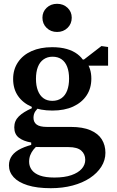

<svg xmlns="http://www.w3.org/2000/svg" viewBox="-20 -756 613 1009"><path d="M247 233Q174 233 125 217.5Q76 202 51.5 175Q27 148 27 113Q27 84 43 62Q59 40 91.5 24.5Q124 9 174 -2L182 5Q167 16 156 30Q145 44 139 59.5Q133 75 133 94Q133 118 147 137Q161 156 190 166.5Q219 177 266 177Q319 177 355 164.5Q391 152 409.5 131Q428 110 428 84Q428 54 407 35.5Q386 17 340 17H211Q192 17 175.5 16.5Q159 16 144 14V-7Q103 -14 79 -32.5Q55 -51 55 -87Q55 -121 79 -144.5Q103 -168 147 -187V-213L197 -205Q176 -186 166 -171.5Q156 -157 156 -137Q156 -114 172.5 -101.5Q189 -89 227 -89H352Q415 -89 455.5 -71.5Q496 -54 515 -23.5Q534 7 534 47Q534 86 512.5 120Q491 154 452.5 179.5Q414 205 361.5 219Q309 233 247 233ZM255 -175Q192 -175 146 -195Q100 -215 74.5 -252Q49 -289 49 -341Q49 -391 74.5 -429Q100 -467 146 -487.5Q192 -508 254 -508Q298 -508 331 -498.5Q364 -489 387 -471.5Q410 -454 422 -432L433 -431Q446 -414 453 -392Q460 -370 460 -343Q460 -292 435 -254.5Q410 -217 364.5 -196Q319 -175 255 -175ZM255 -226Q283 -226 303 -240Q323 -254 333 -280.5Q343 -307 343 -343Q343 -379 333 -405Q323 -431 303.5 -444.5Q284 -458 256 -458Q229 -458 209 -444Q189 -430 179 -404Q169 -378 169 -342Q169 -306 179 -280Q189 -254 208 -240Q227 -226 255 -226ZM395 -411V-443H421L513 -514L548 -509V-411ZM280 -588Q247 -588 225 -609.5Q203 -631 203 -663Q203 -694 225 -715Q247 -736 280 -736Q313 -736 335 -715Q357 -694 357 -663Q357 -631 335 -609.5Q313 -588 280 -588Z"/></svg>

Font: Source Serif 4 SemiBold
Style: Regular
Weight: 600
Designer: Frank Grießhammer
Foundry: Adobe Systems Incorporated
Version: Version 4.004;hotconv 1.0.116;makeotfexe 2.5.65601